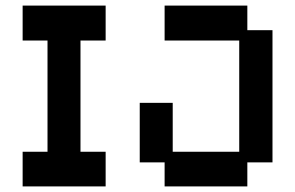

<svg xmlns="http://www.w3.org/2000/svg" viewBox="-20 -656 1056 687"><path d="M61 11V-113H150V-511H61V-636H358V-511H268V-113H358V11ZM569 11V-75H480V-288H598V-113H836V-511H569V-636H865V-548H955V-75H865V11Z"/></svg>

Font: Pixelify Sans SemiBold
Style: Regular
Weight: 600
Designer: Stefie Justprince
Foundry: Typecalism Foundryline
Version: Version 1.000